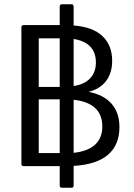

<svg xmlns="http://www.w3.org/2000/svg" viewBox="-20 -814 626 897"><path d="M324 -39V53Q324 63 314 63H269Q259 63 259 53V-38H91Q80 -38 80 -48V-686Q80 -697 91 -697H259V-783Q259 -794 269 -794H314Q324 -794 324 -783V-695Q414 -688 459 -645Q504 -602 504 -530Q504 -473 475.5 -435.5Q447 -398 394 -385Q465 -371 501.5 -329Q538 -287 538 -220Q538 -137 484.5 -91Q431 -45 324 -39ZM259 -635H161V-408H259ZM324 -632V-412Q375 -420 401.5 -448.5Q428 -477 428 -522Q428 -615 324 -632ZM161 -350V-99H259V-350ZM324 -100Q390 -107 424 -138Q458 -169 458 -223Q458 -333 324 -348Z"/></svg>

Font: LINE Seed Sans TH App
Style: Regular
Weight: 400
Designer: Dalton Maag Ltd | Thai characters by Cadson Demak Co.,Ltd.
Foundry: Dalton Maag Ltd
Version: Version 1.003